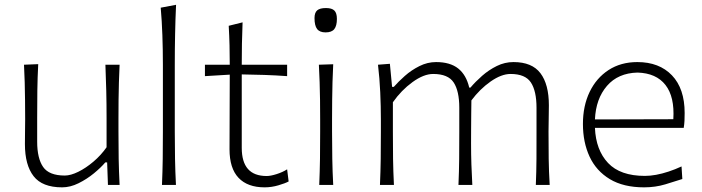

<svg xmlns="http://www.w3.org/2000/svg" viewBox="-20 -782 2968 812"><path d="M242.7 10.3Q277.3 10.3 312.3 -7.1Q347.2 -24.4 377 -48.8Q406.7 -73.2 425.3 -95.2H433.1L436.5 0H485.8Q482.9 -57.1 481.9 -110.1Q481 -163.1 481 -226.1V-278.3Q481 -321.3 481.4 -359.1Q481.9 -397 482.9 -433.6Q483.9 -470.2 485.8 -508.3H425.8Q428.2 -451.2 429.4 -397.7Q430.7 -344.2 430.7 -282.2V-159.2Q407.2 -125.5 375.2 -98.4Q343.3 -71.3 311 -55.4Q278.8 -39.6 253.9 -39.6Q187.5 -39.6 162.4 -75.9Q137.2 -112.3 137.2 -183.1V-282.2Q137.2 -344.2 137.9 -398.9Q138.7 -453.6 141.6 -510.7L81.5 -508.3Q83.5 -470.2 84.5 -433.6Q85.4 -397 85.9 -359.1Q86.4 -321.3 86.4 -278.3Q86.4 -255.4 85.9 -230.5Q85.4 -205.6 85.4 -172.4Q85.4 -84 122.1 -36.9Q158.7 10.3 242.7 10.3Z M665 0H724.1Q721.2 -57.1 720.2 -110.1Q719.2 -163.1 719.2 -226.1V-507.8Q719.2 -574.2 720.5 -636.5Q721.7 -698.7 724.6 -761.7L659.7 -749.5Q664.6 -693.4 666.7 -633.3Q668.9 -573.2 668.9 -507.8V-226.1Q668.9 -163.1 668.2 -110.1Q667.5 -57.1 665 0Z M1099.1 10.3Q1128.4 10.3 1157.5 1.7Q1186.5 -6.8 1200.7 -14.6L1194.3 -65.9Q1175.3 -53.7 1149.9 -45.7Q1124.5 -37.6 1107.9 -37.6Q1054.7 -37.6 1028.6 -67.4Q1002.4 -97.2 1002.4 -156.7V-467.3Q1049.3 -466.8 1098.1 -465.1Q1147 -463.4 1194.3 -460V-508.3H1002.4Q1002.4 -557.6 1003.2 -597.2Q1003.9 -636.7 1005.9 -687.5L947.3 -672.9Q949.7 -630.4 950.7 -591.1Q951.7 -551.8 951.7 -508.3H846.7V-460L951.7 -466.3Q951.7 -407.2 951.2 -324.5Q950.7 -241.7 950.7 -150.4Q950.7 -70.3 988.8 -30Q1026.9 10.3 1099.1 10.3Z M1330.1 0H1389.2Q1386.2 -57.1 1385.3 -110.1Q1384.3 -163.1 1384.3 -226.1V-277.3Q1384.3 -320.8 1384.8 -359.4Q1385.3 -397.9 1386.2 -434.8Q1387.2 -471.7 1389.2 -510.3L1328.6 -508.3Q1330.6 -470.2 1331.8 -433.6Q1333 -397 1333.5 -358.9Q1334 -320.8 1334 -277.3V-226.1Q1334 -163.1 1333.3 -110.1Q1332.5 -57.1 1330.1 0ZM1356.9 -645Q1382.8 -645 1393.8 -658.9Q1404.8 -672.9 1404.8 -702.1Q1404.8 -727.1 1394 -737.5Q1383.3 -748 1358.4 -748Q1333 -748 1321.5 -738.3Q1310.1 -728.5 1310.1 -705.6Q1310.1 -673.8 1321 -659.4Q1332 -645 1356.9 -645Z M2246.1 0H2304.7Q2301.3 -57.1 2300.5 -110.1Q2299.8 -163.1 2299.8 -226.1Q2299.8 -247.6 2300.5 -275.9Q2301.3 -304.2 2301.3 -336.9Q2301.3 -425.3 2265.6 -472.4Q2230 -519.5 2151.4 -519.5Q2114.7 -519.5 2081.1 -502.9Q2047.4 -486.3 2019 -461.4Q1990.7 -436.5 1969.7 -411.6H1964.4Q1952.1 -464.8 1918 -492.2Q1883.8 -519.5 1824.2 -519.5Q1787.6 -519.5 1753.7 -502.4Q1719.7 -485.4 1692.1 -460.9Q1664.6 -436.5 1645.5 -414.6H1638.2L1628.9 -512.2L1578.6 -508.3Q1585.4 -450.7 1588.1 -391.6Q1590.8 -332.5 1590.8 -277.3V-226.1Q1590.8 -163.1 1590.1 -110.1Q1589.4 -57.1 1586.9 0H1646Q1643.1 -57.1 1642.3 -109.9Q1641.6 -162.6 1641.6 -224.6V-349.6Q1677.2 -400.4 1724.6 -434.8Q1772 -469.2 1812 -469.2Q1875 -469.2 1898.7 -433.1Q1922.4 -397 1922.4 -326.2V-224.6Q1922.4 -162.6 1921.9 -109.9Q1921.4 -57.1 1918.9 0H1977.5Q1975.1 -44.9 1973.6 -86.7Q1972.2 -128.4 1972.2 -174.3Q1972.2 -199.7 1972.4 -233.2Q1972.7 -266.6 1972.9 -299.8Q1973.1 -333 1973.6 -357.4Q2009.3 -405.3 2054.9 -437.3Q2100.6 -469.2 2139.2 -469.2Q2201.7 -469.2 2225.3 -433.1Q2249 -397 2249 -326.2V-224.6Q2249 -162.6 2248.8 -109.9Q2248.5 -57.1 2246.1 0Z M2704.1 10.3Q2751.5 10.3 2793.7 -2.4Q2835.9 -15.1 2865.7 -24.9L2862.3 -78.1Q2835 -65.4 2807.6 -56.4Q2780.3 -47.4 2754.9 -42.7Q2729.5 -38.1 2707.5 -38.1Q2603 -38.1 2551.5 -92.8Q2500 -147.5 2496.1 -241.2H2871.6Q2874 -255.9 2874.8 -271Q2875.5 -286.1 2875.5 -304.2Q2875.5 -407.2 2821.8 -463.4Q2768.1 -519.5 2675.3 -519.5Q2605.5 -519.5 2553.7 -485.8Q2502 -452.1 2473.6 -393.1Q2445.3 -334 2445.3 -257.8Q2445.3 -180.2 2473.4 -119.6Q2501.5 -59.1 2559.1 -24.4Q2616.7 10.3 2704.1 10.3ZM2827.6 -277.8 2496.1 -276.9Q2500 -364.3 2546.9 -418.7Q2593.8 -473.1 2676.3 -475.1Q2755.4 -472.7 2794.4 -422.6Q2833.5 -372.6 2827.6 -277.8Z"/></svg>

Font: Pinar VF
Style: Regular
Weight: 300
Designer: Amin Abedi
Version: Version 2.000